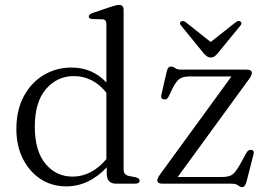

<svg xmlns="http://www.w3.org/2000/svg" viewBox="-20 -752 1089 786"><path d="M47 -223.5Q47 -301.5 77.5 -358Q108 -414.5 159.2 -445Q210.5 -475.5 272.5 -475.5Q358 -475.5 415.5 -414.5V-653.5Q415.5 -672 399.5 -673L358 -674Q343.5 -675 343.5 -684.5Q343.5 -693.5 359.5 -699L432 -723.5Q456 -732 467 -732Q486 -732 486 -711.5V-58Q486 -36 508.5 -31.5L534.5 -26.5Q551.5 -22.5 551.5 -12.5Q551.5 0 533 0H456Q417 0 417 -40.5V-67Q382.5 -29.5 340.2 -9.2Q298 11 251.5 11Q192 11 146 -19.2Q100 -49.5 73.5 -102.5Q47 -155.5 47 -223.5ZM122.5 -232.5Q122.5 -134 166.2 -81.5Q210 -29 277 -29Q354.5 -29 415.5 -100.5V-372.5Q361 -440.5 282 -440.5Q214.5 -440.5 168.5 -387.8Q122.5 -335 122.5 -232.5ZM999 -427.5 707.5 -27.5H888.5Q917 -27.5 930.8 -37Q944.5 -46.5 963 -79.5L988.5 -126Q996.5 -140 1007.5 -138.5Q1022 -137.5 1018 -121L989 -7.5Q983 14 971.5 14Q963.5 14 954.8 7Q946 0 928.5 0H646.5Q624 0 624 -13Q624 -22.5 636 -39L927.5 -439H756Q728.5 -439 714.8 -429Q701 -419 686.5 -390.5L671 -358Q663.5 -343 652 -345Q636.5 -346.5 640.5 -363.5L662 -457Q665 -470 669.2 -474.8Q673.5 -479.5 680.5 -479.5Q688.5 -479.5 696.8 -473.2Q705 -467 722 -467H988.5Q1011 -467 1011 -453.5Q1011 -444 999 -427.5ZM871 -533.5Q864 -525.5 858 -521Q852 -516.5 843 -516.5Q834.5 -516.5 828 -521Q821.5 -525.5 814 -533.5L722 -646.5Q712 -657.5 720.5 -663.5Q728.5 -669.5 740.5 -661L842.5 -580L945 -661Q957 -670 965 -663.5Q973 -657 963.5 -646.5Z"/></svg>

Font: Fraunces 9pt Light
Style: Regular
Weight: 300
Version: Version 1.000;[0bf87f6ff]